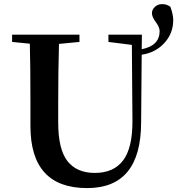

<svg xmlns="http://www.w3.org/2000/svg" viewBox="-20 -914 879 952"><path d="M683.6 -742.2 682.6 -669.9Q771.5 -687.5 771.5 -759.8Q771.5 -779.3 752.4 -804.7Q733.4 -830.1 733.4 -848.6Q733.4 -866.2 748 -879.9Q762.7 -893.6 784.2 -893.6Q807.6 -893.6 825.2 -879.9Q838.9 -840.8 838.9 -814.5Q838.9 -749 795.4 -701.2Q752 -653.3 682.6 -642.6L679.7 -305.7Q678.7 18.6 412.1 18.6Q130.9 18.6 130.9 -289.1V-400.4Q130.9 -598.6 127.9 -697.3L40 -706.1V-742.2H374V-706.1L272.5 -696.3Q268.6 -567.4 268.6 -400.4V-306.6Q268.6 -173.8 314.5 -115.2Q360.4 -56.6 450.2 -56.6Q543.9 -56.6 590.8 -119.1Q637.7 -181.6 636.7 -317.4L633.8 -691.4L517.6 -706.1V-742.2Z"/></svg>

Font: GenRyuMin TW TTF Bold
Style: Regular
Weight: 700
Version: Version 1.300